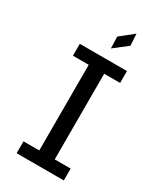

<svg xmlns="http://www.w3.org/2000/svg" viewBox="-224 -985 897 1064"><g transform="rotate(30 225.0 -453.0)"><path d="M74.5 0V-76H175.5V-624H74.5V-700H376.5V-624H274.5V-76H376.5V0ZM236.5 -764 234 -838.5 318.5 -906 323 -831Z"/></g></svg>

Font: Trispace Condensed
Style: Regular
Weight: 400
Width: 3
Designer: Tyler Finck
Foundry: Etcetera Type Company
Version: Version 1.210; ttfautohint (v1.8.3)